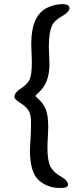

<svg xmlns="http://www.w3.org/2000/svg" viewBox="-20 -772 399 927"><path d="M161.6 -297.9Q189 -273.9 200.9 -244.6Q212.9 -215.3 212.9 -156.2Q212.9 -155.8 210.9 -107.9L210.4 -96.2L209.5 -84L209 -60.5Q209 4.9 223.6 32.5Q238.3 60.1 273.2 79.6Q308.1 99.1 308.1 119.1Q308.1 135.3 276.4 135.3H264.2Q231.9 135.3 202.1 121.3Q172.4 107.4 155.3 85Q124.5 43.9 124.5 -48.3Q124.5 -51.8 127.2 -96.7Q129.9 -141.6 129.9 -180.9Q129.9 -220.2 117.2 -239.5Q104.5 -258.8 77.1 -275.6Q49.8 -292.5 49.8 -304.7Q49.8 -325.2 80.6 -344.7Q111.3 -364.3 122.6 -387Q133.8 -409.7 133.8 -474.6L130.9 -559.1Q130.9 -700.7 211.4 -736.3Q246.6 -752 281 -752Q315.4 -752 315.4 -733.2Q315.4 -714.4 280.3 -694.3Q245.1 -674.3 233.9 -653.8Q215.8 -621.1 215.8 -545.4L218.8 -462.9Q218.8 -375 171.4 -330.1Q151.4 -311.5 151.4 -309.1Q151.4 -306.6 161.6 -297.9Z"/></svg>

Font: Averia Libre Light
Style: Regular
Weight: 300
Version: Version 1.002